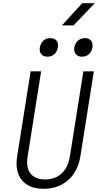

<svg xmlns="http://www.w3.org/2000/svg" viewBox="-20 -1179 640 1209"><path d="M370 -1019H443L577 -1159H498ZM497 -822C531 -822 556 -845 562 -880C568 -916 549 -939 515 -939C480 -939 454 -916 448 -880C443 -845 462 -822 497 -822ZM279 -822C313 -822 339 -845 344 -880C351 -916 332 -939 297 -939C263 -939 237 -916 231 -880C225 -845 245 -822 279 -822ZM255 10C379 10 466 -69 486 -194L571 -730H505L420 -194C406 -104 350 -49 265 -49C178 -49 139 -103 154 -194L239 -730H173L88 -194C68 -69 130 10 255 10Z"/></svg>

Font: JetBrains Mono ExtraLight
Style: Italic
Weight: 240
Italic angle: -9°
Monospace: yes
Designer: Philipp Nurullin, Konstantin Bulenkov
Foundry: JetBrains
Version: Version 2.305